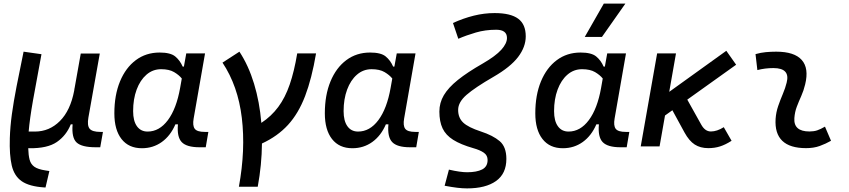

<svg xmlns="http://www.w3.org/2000/svg" viewBox="-20 -815 4728 1069"><path d="M233.4 229 225.6 228.5Q143.1 223.1 101.1 194.1Q59.1 165 45.4 106.4Q31.7 47.9 34.7 -45.9Q36.6 -108.9 46.1 -179Q55.7 -249 72.3 -334.2Q88.9 -419.4 111.3 -527.3L210.9 -513.2Q181.6 -357.9 163.6 -255.4Q145.5 -152.8 139.6 -82.5H174.3Q254.9 -82.5 313.5 -141.1Q372.1 -199.7 393.1 -310.5L394.5 -320.8Q395 -323.2 395.5 -325.7V-325.2L429.7 -517.1H535.6L472.2 -160.6Q464.4 -116.2 479 -98.4Q493.7 -80.6 539.1 -80.6H553.2L538.1 4.9H512.7Q435.1 4.9 406.5 -21.7Q377.9 -48.3 384.3 -122.6H374Q349.1 -60.5 296.6 -24.4Q244.1 11.7 142.6 10.3H137.2Q138.2 48.8 144.8 74Q151.4 99.1 171.1 113.3Q190.9 127.4 232.4 133.8L254.9 137.2Z M1003.9 -444.3 1017.1 -517.6H1121.6L1058.1 -154.8Q1051.3 -115.7 1064.2 -98.1Q1077.1 -80.6 1120.1 -80.6H1140.1L1125.5 4.9H1090.8Q1019 4.9 991.7 -23.9Q964.4 -52.7 970.7 -122.6H956.5Q929.2 -59.1 880.9 -24.4Q832.5 10.3 770 10.3Q696.8 10.3 656.7 -40.8Q616.7 -91.8 616.7 -184.1Q616.7 -285.6 648.2 -361.8Q679.7 -438 736.3 -480.2Q793 -522.5 868.7 -522.5Q929.2 -522.5 955.6 -500.7Q981.9 -479 997.1 -444.3ZM877 -429.7Q830.6 -429.7 795.4 -399.2Q760.3 -368.7 740.7 -315.9Q721.2 -263.2 721.2 -196.3Q721.2 -141.6 742.4 -112.1Q763.7 -82.5 801.8 -82.5Q867.2 -82.5 914.8 -146.2Q962.4 -210 982.9 -325.7L992.2 -377.9Q976.6 -397.5 949.2 -413.6Q921.9 -429.7 877 -429.7Z M1310.1 224.6Q1347.7 19 1326.4 -158.7Q1305.2 -336.4 1218.8 -466.3L1313 -527.3Q1363.8 -450.2 1394.5 -348.9Q1425.3 -247.6 1435.1 -130.9Q1490.7 -167.5 1529.3 -219.5Q1567.9 -271.5 1593 -344.5Q1618.2 -417.5 1634.8 -517.6H1739.7Q1715.8 -377 1678.7 -280Q1641.6 -183.1 1583.5 -119.6Q1525.4 -56.2 1438.5 -16.1Q1437.5 102.5 1415 224.6Z M2175.8 -444.3 2189 -517.6H2293.5L2230 -154.8Q2223.1 -115.7 2236.1 -98.1Q2249 -80.6 2292 -80.6H2312L2297.4 4.9H2262.7Q2190.9 4.9 2163.6 -23.9Q2136.2 -52.7 2142.6 -122.6H2128.4Q2101.1 -59.1 2052.7 -24.4Q2004.4 10.3 1941.9 10.3Q1868.7 10.3 1828.6 -40.8Q1788.6 -91.8 1788.6 -184.1Q1788.6 -285.6 1820.1 -361.8Q1851.6 -438 1908.2 -480.2Q1964.8 -522.5 2040.5 -522.5Q2101.1 -522.5 2127.4 -500.7Q2153.8 -479 2168.9 -444.3ZM2048.8 -429.7Q2002.4 -429.7 1967.3 -399.2Q1932.1 -368.7 1912.6 -315.9Q1893.1 -263.2 1893.1 -196.3Q1893.1 -141.6 1914.3 -112.1Q1935.5 -82.5 1973.6 -82.5Q2039.1 -82.5 2086.7 -146.2Q2134.3 -210 2154.8 -325.7L2164.1 -377.9Q2148.4 -397.5 2121.1 -413.6Q2093.8 -429.7 2048.8 -429.7Z M2580.6 233.9Q2555.7 233.9 2526.6 230.5Q2497.6 227.1 2455.6 219.2L2479.5 129.4Q2542.5 144 2580.6 144Q2634.3 144 2664.6 128.4Q2694.8 112.8 2694.8 75.7Q2694.8 49.8 2673.8 35.2Q2652.8 20.5 2614.7 9.8Q2544.9 -10.3 2503.4 -36.4Q2461.9 -62.5 2444.1 -100.3Q2426.3 -138.2 2426.3 -193.8Q2426.3 -242.7 2451.2 -284.9Q2476.1 -327.1 2529.3 -369.9Q2582.5 -412.6 2667 -460.9Q2739.7 -502.9 2771.2 -538.1Q2802.7 -573.2 2802.7 -603.5Q2802.7 -649.4 2742.7 -649.4Q2682.1 -649.4 2629.6 -634Q2577.1 -618.7 2531.7 -599.1L2502 -687Q2560.1 -713.4 2617.9 -727.8Q2675.8 -742.2 2733.9 -742.2Q2822.8 -742.2 2865 -710.9Q2907.2 -679.7 2907.2 -612.8Q2907.2 -553.7 2864.7 -497.8Q2822.3 -441.9 2727.5 -387.2Q2624.5 -327.6 2577.6 -286.9Q2530.8 -246.1 2530.8 -203.1Q2530.8 -159.2 2558.8 -132.6Q2586.9 -106 2657.2 -83Q2724.6 -61 2762 -29.3Q2799.3 2.4 2799.3 69.8Q2799.3 151.9 2741.7 192.9Q2684.1 233.9 2580.6 233.9Z M3347.7 -444.3 3360.8 -517.6H3465.3L3401.9 -154.8Q3395 -115.7 3408 -98.1Q3420.9 -80.6 3463.9 -80.6H3483.9L3469.2 4.9H3434.6Q3362.8 4.9 3335.4 -23.9Q3308.1 -52.7 3314.5 -122.6H3300.3Q3272.9 -59.1 3224.6 -24.4Q3176.3 10.3 3113.8 10.3Q3040.5 10.3 3000.5 -40.8Q2960.4 -91.8 2960.4 -184.1Q2960.4 -285.6 2991.9 -361.8Q3023.4 -438 3080.1 -480.2Q3136.7 -522.5 3212.4 -522.5Q3272.9 -522.5 3299.3 -500.7Q3325.7 -479 3340.8 -444.3ZM3220.7 -429.7Q3174.3 -429.7 3139.2 -399.2Q3104 -368.7 3084.5 -315.9Q3064.9 -263.2 3064.9 -196.3Q3064.9 -141.6 3086.2 -112.1Q3107.4 -82.5 3145.5 -82.5Q3210.9 -82.5 3258.5 -146.2Q3306.2 -210 3326.7 -325.7L3335.9 -377.9Q3320.3 -397.5 3293 -413.6Q3265.6 -429.7 3220.7 -429.7ZM3235.8 -609.4 3341.8 -794.9H3461.9L3331.5 -609.4Z M3547.4 0 3638.7 -517.6H3743.7L3706.1 -303.7L4023.9 -532.2L4078.6 -454.6L3806.6 -260.3L3884.3 -121.1Q3905.3 -83 3938 -83Q3971.7 -83 4009.8 -106.9L4053.2 -31.2Q4019 -9.3 3989 0.2Q3959 9.8 3923.8 9.8Q3879.4 9.8 3848.1 -10.3Q3816.9 -30.3 3791 -77.6L3723.6 -201.2L3682.6 -171.9L3652.3 0Z M4573.2 -109.9 4606.9 -31.2Q4577.1 -14.2 4543.9 -2.2Q4510.7 9.8 4467.8 9.8Q4288.1 9.8 4298.3 -153.3Q4300.8 -189.9 4312.7 -224.6Q4324.7 -259.3 4338.6 -292Q4352.5 -324.7 4359.9 -355Q4380.9 -436 4286.1 -436Q4239.7 -436 4196.8 -424.8L4186.5 -513.7Q4215.3 -522 4244.1 -524.7Q4272.9 -527.3 4301.8 -527.3Q4402.8 -527.3 4443.8 -481.2Q4484.9 -435.1 4462.9 -345.2Q4454.6 -310.5 4441.2 -280.5Q4427.7 -250.5 4416.5 -221.2Q4405.3 -191.9 4402.8 -157.7Q4397.5 -83 4486.8 -83Q4511.2 -83 4529.5 -89.1Q4547.9 -95.2 4573.2 -109.9Z"/></svg>

Font: Cascadia Code NF
Style: Italic
Weight: 400
Italic angle: -10°
Monospace: yes
Designer: Aaron Bell
Foundry: Saja Typeworks
Version: Version 2404.023; ttfautohint (v1.8.4)